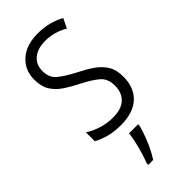

<svg xmlns="http://www.w3.org/2000/svg" viewBox="-244 -589 856 856"><g transform="rotate(-45 184.0 -160.5)"><path d="M332 -136Q332 -67 290.5 -28.5Q249 10 171 10Q128 10 94.5 0.5Q61 -9 38 -22V-78Q64 -61 98.5 -50Q133 -39 170 -39Q224 -39 250.5 -64.5Q277 -90 277 -134Q277 -177 251 -200Q225 -223 172 -250Q134 -269 104.5 -289Q75 -309 58 -336.5Q41 -364 41 -407Q41 -467 83 -504.5Q125 -542 199 -542Q235 -542 267.5 -533.5Q300 -525 327 -510L305 -465Q283 -479 255 -487Q227 -495 198 -495Q150 -495 122 -472Q94 -449 94 -408Q94 -367 120.5 -344.5Q147 -322 201 -294Q239 -275 268 -255Q297 -235 314.5 -207Q332 -179 332 -136ZM228 70Q219 105 201.5 147Q184 189 163 221H132V211Q139 194 147.5 166.5Q156 139 162.5 110Q169 81 171 61H228Z"/></g></svg>

Font: Noto Sans Lao UI Cond Light
Style: Regular
Weight: 300
Width: 3
Designer: Monotype Design Team
Foundry: Monotype Imaging Inc.
Version: Version 2.000; ttfautohint (v1.8.4.7-5d5b)